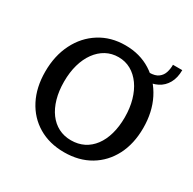

<svg xmlns="http://www.w3.org/2000/svg" viewBox="-129 -673 826 822"><g transform="rotate(30 284.0 -262.0)"><path d="M283.7 16.1Q210.9 16.1 156.5 -16.3Q102 -48.6 71.9 -107Q41.8 -165.3 41.8 -243.1Q41.8 -322 72.5 -382.7Q103.1 -443.5 157.8 -477.8Q212.4 -512.2 283.7 -512.2Q355.4 -512.2 410 -477.8Q464.6 -443.5 495.4 -382.7Q526.2 -322 526.2 -243.1Q526.2 -165.5 496.1 -107.1Q465.9 -48.8 411.4 -16.3Q356.9 16.1 283.7 16.1ZM283.7 -43Q318.4 -43 346.4 -56.9Q374.3 -70.9 394.1 -97.3Q413.9 -123.6 424.3 -160.6Q434.8 -197.6 434.8 -243.1Q434.8 -289.2 423.8 -327.6Q412.9 -366 392.8 -394.2Q372.6 -422.5 344.9 -438.1Q317.1 -453.6 283.7 -453.6Q250.1 -453.6 222.4 -438.6Q194.8 -423.5 174.6 -395.7Q154.5 -368 143.7 -330Q133 -292 133 -246.2Q133 -200.2 143.7 -162.7Q154.4 -125.1 174.2 -98.3Q194 -71.6 221.7 -57.3Q249.4 -43 283.7 -43ZM546.8 -541.5Q546.8 -503.5 531.8 -477Q516.9 -450.4 490.5 -437.1Q464.2 -423.7 429.4 -423.7V-461.6Q458.7 -461.8 474.1 -473.5Q489.6 -485.2 495.3 -503.6Q501 -521.9 500.8 -541.5Z"/></g></svg>

Font: Russolo 10pt ExtraLight
Style: Regular
Weight: 200
Designer: Micah Stupak-Hahn
Version: Version 1.000